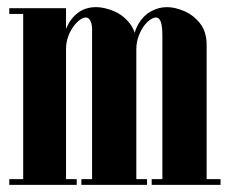

<svg xmlns="http://www.w3.org/2000/svg" viewBox="-20 -518 645 538"><path d="M155 0V-381Q155 -414 166.5 -440.5Q178 -467 199 -482.5Q220 -498 249 -498Q272 -498 298.5 -487Q325 -476 343.5 -452.5Q362 -429 362 -392V0H238V-437Q238 -445 236 -452.5Q234 -460 230 -464.5Q226 -469 220 -469Q213 -469 204 -462.5Q195 -456 186 -444Q177 -432 171 -415.5Q165 -399 165 -380V0ZM45 0V-495H165V0ZM165 0V-16H195V0ZM6 0V-16H45V0ZM6 -479V-495H45V-479ZM362 0V-16H392V0ZM208 0V-16H238V0ZM352 0V-384Q352 -421 365.5 -446.5Q379 -472 401 -485Q423 -498 448 -498Q470 -498 496 -487Q522 -476 540.5 -452.5Q559 -429 559 -392V0H435V-417Q435 -445 430.5 -457Q426 -469 417 -469Q410 -469 400.5 -462.5Q391 -456 382.5 -444Q374 -432 368 -415.5Q362 -399 362 -380V0ZM405 0V-16H435V0ZM559 0V-16H598V0Z"/></svg>

Font: Emberly Black
Style: Regular
Weight: 900
Designer: Rajesh Rajput
Foundry: Rajesh Rajput
Version: Version 1.000